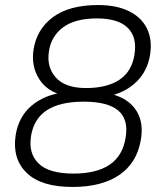

<svg xmlns="http://www.w3.org/2000/svg" viewBox="-20 -733 640 761"><path d="M267 8Q143 8 85.5 -48Q28 -104 42 -197Q54 -271 105 -314Q156 -357 233 -367L232 -355Q166 -370 134.5 -421Q103 -472 113 -537Q126 -618 190.5 -665.5Q255 -713 369 -713Q442 -713 491.5 -688.5Q541 -664 562.5 -620Q584 -576 575 -517Q565 -452 520.5 -408.5Q476 -365 406 -351L407 -363Q456 -354 488 -329.5Q520 -305 533.5 -267Q547 -229 538 -178Q523 -88 453.5 -40Q384 8 267 8ZM271 -45Q363 -45 415 -80.5Q467 -116 478 -188Q490 -260 448.5 -295Q407 -330 312 -330Q217 -330 165.5 -296Q114 -262 103 -194Q92 -125 133 -85Q174 -45 271 -45ZM321 -384Q404 -384 453.5 -417Q503 -450 513 -517Q524 -586 486 -623Q448 -660 364 -660Q278 -660 230.5 -625Q183 -590 174 -530Q164 -467 201.5 -425.5Q239 -384 321 -384Z"/></svg>

Font: Mulish ExtraLight Light
Style: Italic
Weight: 300
Italic angle: -9°
Version: Version 3.603